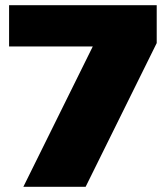

<svg xmlns="http://www.w3.org/2000/svg" viewBox="-20 -720 639 740"><path d="M396 -659 513 -541H15V-700H584V-554L310 0H70Z"/></svg>

Font: Pathway Extreme SemiCondensed Black
Style: Regular
Weight: 900
Width: 4
Version: Version 1.001;gftools[0.9.26]